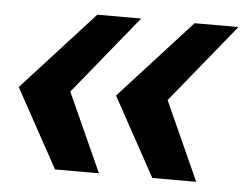

<svg xmlns="http://www.w3.org/2000/svg" viewBox="-39 -477 672 523"><g transform="rotate(5 296.5 -215.0)"><path d="M249 0H129L11 -215L207 -430H327L152 -215ZM515 0H395L277 -215L473 -430H593L418 -215Z"/></g></svg>

Font: Racing Sans One
Style: Regular
Weight: 400
Designer: Pablo Impallari, Rodrigo Fuenzalida
Foundry: Pablo Impallari, Rodrigo Fuenzalida
Version: Version 1.001; ttfautohint (v0.8) -G 200 -r 50